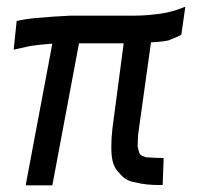

<svg xmlns="http://www.w3.org/2000/svg" viewBox="-20 -555 591 576"><path d="M102 -421Q69 -417 66 -416L21 -406L30 -492Q56 -498 88 -501L138 -505L190 -508H379Q413 -508 445 -512Q491 -516 536 -535L524 -451Q517 -446 486 -434Q471 -430 433 -428L396 -163Q393 -143 393 -115Q397 -97 400 -92Q404 -88 410.5 -86Q417 -84 419 -83Q449 -81 471 -81L468 0Q418 1 386 -8Q356 -12 338 -36Q318 -54 315 -90Q314 -98 314 -117Q314 -140 317 -167L351 -425H217L137 1H57L137 -424Z"/></svg>

Font: Bellota Text
Style: Bold Italic
Weight: 700
Italic angle: -7.5°
Designer: Kemie Guaida
Foundry: Kemie Guaida
Version: Version 4.001